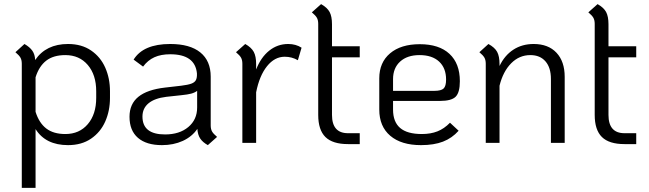

<svg xmlns="http://www.w3.org/2000/svg" viewBox="-20 -695 3155 934"><path d="M515 -251V-219Q515 -156 492 -104Q469 -52 423 -20.5Q377 11 311 11Q202 11 153 -67V219H86V-385Q86 -403 79.5 -414.5Q73 -426 55 -441L99 -481Q125 -466 137.5 -448Q150 -430 151 -403Q204 -481 311 -481Q377 -481 423 -449.5Q469 -418 492 -366Q515 -314 515 -251ZM448 -251Q448 -331 407 -379Q366 -427 298 -427Q240 -427 205 -400Q170 -373 153 -319V-151Q170 -97 205 -70Q240 -43 298 -43Q366 -43 407 -91Q448 -139 448 -219Z M1036 -29 991 11Q966 -3 954 -21Q942 -39 940 -68Q914 -30 869 -9.5Q824 11 768 11Q692 11 651 -24.5Q610 -60 610 -127Q610 -189 653 -224Q696 -259 783 -269L861 -278Q894 -282 910.5 -288Q927 -294 933 -305.5Q939 -317 938 -338Q929 -431 808 -431Q763 -431 731 -416.5Q699 -402 676 -371L630 -405Q677 -481 808 -481Q904 -481 954.5 -440Q1005 -399 1005 -322V-85Q1005 -67 1011.5 -55.5Q1018 -44 1036 -29ZM939 -172V-253Q927 -244 910 -239.5Q893 -235 863 -232L789 -224Q732 -217 702.5 -192.5Q673 -168 673 -128Q673 -41 783 -41Q853 -41 896 -77Q939 -113 939 -172Z M1447 -463 1429 -402Q1400 -419 1365 -419Q1316 -419 1279 -373Q1242 -327 1226 -246V0H1159V-385Q1159 -403 1152.5 -414.5Q1146 -426 1128 -441L1173 -481Q1203 -464 1214.5 -442.5Q1226 -421 1226 -383V-357Q1249 -416 1289.5 -448.5Q1330 -481 1382 -481Q1419 -481 1447 -463Z M1595 -416V-136Q1595 -47 1673 -47H1730V6H1673Q1598 6 1563 -28.5Q1528 -63 1528 -136V-579Q1528 -597 1521.5 -608.5Q1515 -620 1497 -635L1542 -675Q1572 -658 1583.5 -636.5Q1595 -615 1595 -577V-470H1730V-416Z M2169 -98 2211 -59Q2179 -23 2135 -6Q2091 11 2028 11Q1932 11 1878.5 -34.5Q1825 -80 1825 -162V-314Q1825 -391 1877.5 -435.5Q1930 -480 2022 -480Q2116 -480 2166.5 -433Q2217 -386 2217 -300Q2217 -245 2196.5 -224.5Q2176 -204 2120 -204H1892V-162Q1892 -102 1926.5 -72.5Q1961 -43 2032 -43Q2075 -43 2108 -56Q2141 -69 2169 -98ZM1892 -310V-253H2092Q2126 -253 2138 -264.5Q2150 -276 2150 -308Q2150 -364 2116 -395.5Q2082 -427 2021 -427Q1961 -427 1926.5 -395.5Q1892 -364 1892 -310Z M2727 -321V0H2660V-311Q2660 -366 2633.5 -396.5Q2607 -427 2560 -427Q2506 -427 2466.5 -387Q2427 -347 2410 -278V0H2343V-385Q2343 -403 2336.5 -414.5Q2330 -426 2312 -441L2356 -481Q2387 -464 2398.5 -442.5Q2410 -421 2410 -383V-374Q2435 -426 2477.5 -453.5Q2520 -481 2576 -481Q2647 -481 2687 -438.5Q2727 -396 2727 -321Z M2940 -416V-136Q2940 -47 3018 -47H3075V6H3018Q2943 6 2908 -28.5Q2873 -63 2873 -136V-579Q2873 -597 2866.5 -608.5Q2860 -620 2842 -635L2887 -675Q2917 -658 2928.5 -636.5Q2940 -615 2940 -577V-470H3075V-416Z"/></svg>

Font: KoHo
Style: Regular
Weight: 400
Version: Version 1.000; ttfautohint (v1.6)